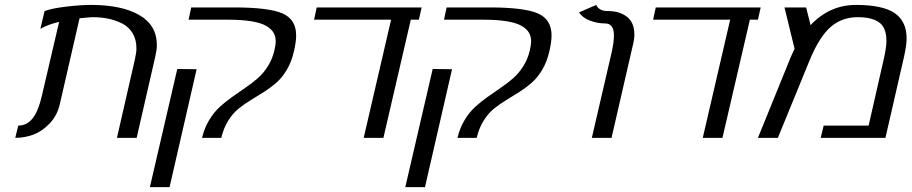

<svg xmlns="http://www.w3.org/2000/svg" viewBox="-20 -560 3703 780"><path d="M161.1 -515.1Q191.4 -526.4 250 -533.2Q308.6 -540 350.1 -540Q474.6 -540 545.9 -498.8Q617.2 -457.5 617.2 -377Q617.2 -357.9 610.8 -330.1L535.2 0H455.1L527.8 -317.9Q534.2 -345.7 534.2 -363.8Q534.2 -399.9 518.3 -425.8Q502.4 -451.7 475.1 -465.1Q447.8 -478.5 418.7 -484.4Q389.6 -490.2 356.9 -490.2Q346.2 -490.2 303.2 -485.8L223.1 -137.2Q212.4 -90.3 181.4 -58.1Q150.4 -25.9 115 -12.9Q79.6 0 42 0L54.2 -49.8Q89.4 -49.8 112.5 -79.1Q135.7 -108.4 149.9 -169.9L220.2 -471.2Q174.3 -460.4 144 -442.9Z M778.8 -278.8 668.9 200.2H588.9L700.2 -279.8ZM756.8 -529.8H931.2Q1071.3 -529.8 1127.2 -505.6Q1183.1 -481.4 1183.1 -416Q1183.1 -389.6 1173.8 -350.1Q1164.1 -308.1 1144.8 -275.9Q1125.5 -243.7 1102.1 -223.4Q1078.6 -203.1 1052 -186.3Q1025.4 -169.4 998.8 -153.3Q972.2 -137.2 948.7 -118.2Q925.3 -99.1 906.7 -69.1Q888.2 -39.1 878.9 0H800.8Q810.1 -39.1 829.1 -71Q848.1 -103 871.8 -124.8Q895.5 -146.5 922.6 -165.8Q949.7 -185.1 976.6 -203.4Q1003.4 -221.7 1026.6 -241.7Q1049.8 -261.7 1068.1 -290.8Q1086.4 -319.8 1094.7 -355Q1100.1 -378.9 1100.1 -391.1Q1100.1 -411.6 1091.6 -426.8Q1083 -441.9 1062.3 -454.3Q1041.5 -466.8 1002.2 -473.4Q962.9 -480 905.8 -480H746.1Z M1537.6 0H1457.5L1568.8 -480H1255.9L1266.6 -529.8H1692.9L1681.6 -480H1648.9Z M1816.4 -278.8 1706.5 200.2H1626.5L1737.8 -279.8ZM1794.4 -529.8H1968.8Q2108.9 -529.8 2164.8 -505.6Q2220.7 -481.4 2220.7 -416Q2220.7 -389.6 2211.4 -350.1Q2201.7 -308.1 2182.4 -275.9Q2163.1 -243.7 2139.6 -223.4Q2116.2 -203.1 2089.6 -186.3Q2063 -169.4 2036.4 -153.3Q2009.8 -137.2 1986.3 -118.2Q1962.9 -99.1 1944.3 -69.1Q1925.8 -39.1 1916.5 0H1838.4Q1847.7 -39.1 1866.7 -71Q1885.7 -103 1909.4 -124.8Q1933.1 -146.5 1960.2 -165.8Q1987.3 -185.1 2014.2 -203.4Q2041 -221.7 2064.2 -241.7Q2087.4 -261.7 2105.7 -290.8Q2124 -319.8 2132.3 -355Q2137.7 -378.9 2137.7 -391.1Q2137.7 -411.6 2129.2 -426.8Q2120.6 -441.9 2099.9 -454.3Q2079.1 -466.8 2039.8 -473.4Q2000.5 -480 1943.4 -480H1783.7Z M2437.5 -464.8Q2406.2 -464.8 2376 -476.6Q2345.7 -488.3 2332.5 -509.8L2402.3 -540Q2413.1 -515.1 2449.2 -515.1Q2497.1 -515.1 2527.1 -491.7Q2557.1 -468.3 2557.1 -419.9Q2557.1 -400.4 2551.3 -377.9L2464.4 0H2384.3L2464.4 -345.2Q2474.1 -387.7 2474.1 -417Q2474.1 -464.8 2437.5 -464.8Z M2915 0H2835L2946.3 -480H2633.3L2644 -529.8H3070.3L3059.1 -480H3026.4Z M3059.1 0 3192.9 -329.1Q3201.2 -347.7 3208 -361.8L3167 -529.8H3254.9L3272.9 -458Q3350.6 -540 3457 -540Q3565.9 -540 3614.5 -506.8Q3663.1 -473.6 3663.1 -403.8Q3663.1 -377 3652.8 -330.1L3577.1 0H3314L3326.2 -49.8H3508.8L3569.8 -317.9Q3581.1 -366.7 3581.1 -393.1Q3581.1 -447.8 3551.5 -469Q3522 -490.2 3463.9 -490.2Q3400.9 -490.2 3355 -450.9Q3309.1 -411.6 3269 -314.9L3140.1 0Z"/></svg>

Font: Pfennig
Style: Italic
Weight: 500
Italic angle: -13°
Version: Version 20120410 ; ttfautohint (v0.8)